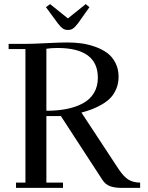

<svg xmlns="http://www.w3.org/2000/svg" viewBox="-20 -916 723 936"><path d="M22 -676.8V-702.1H104Q138.7 -702.1 205.6 -705.6Q272.5 -709 308.1 -709Q343.8 -709 376.7 -704.6Q409.7 -700.2 443.4 -688.2Q477.1 -676.3 502 -658.2Q526.9 -640.1 542.5 -610.1Q558.1 -580.1 558.1 -542Q558.1 -510.7 547.4 -484.4Q536.6 -458 520 -440.2Q503.4 -422.4 478.3 -407.7Q453.1 -393.1 429.7 -384Q406.2 -375 377 -367.2L558.1 -91.8Q584 -53.2 607.2 -39.6Q630.4 -25.9 663.1 -25.9V0H573.2Q540 0 516.6 -8.3Q493.2 -16.6 478 -41L276.9 -350.1H206.1V-25.9H287.1V0H58.1V-25.9H104V-676.8ZM204.1 -880.9 224.1 -896 311 -826.2 397.9 -896 416 -880.9 359.9 -801.8Q345.2 -783.2 335.4 -776.6Q325.7 -770 311 -770Q296.4 -770 286.6 -776.6Q276.9 -783.2 262.2 -801.8ZM206.1 -376Q261.2 -376 305.9 -385Q350.6 -394 385 -412.8Q419.4 -431.6 438.2 -463.1Q457 -494.6 457 -537.1Q457 -682.1 259.8 -682.1Q246.1 -682.1 232.7 -681.2Q219.2 -680.2 212.9 -679.2L206.1 -678.2Z"/></svg>

Font: Dehuti Alt
Style: Bold
Weight: 700
Version: Version 1.2